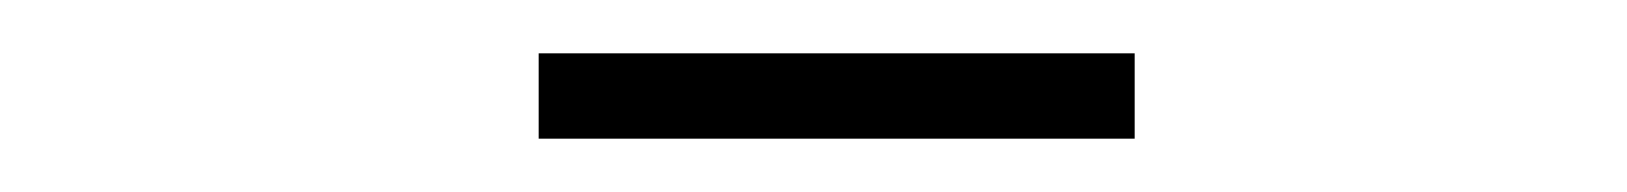

<svg xmlns="http://www.w3.org/2000/svg" viewBox="-20 -340 610 72"><path d="M182 -320H405.5V-288H182Z"/></svg>

Font: League Mono Narrow Thin
Style: Regular
Weight: 100
Width: 3
Designer: Tyler Finck
Foundry: The League of Moveable Type / Tyler Finck
Version: Version 2.210